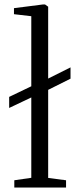

<svg xmlns="http://www.w3.org/2000/svg" viewBox="-20 -839 350 859"><path d="M44 0V-32.5L120 -43.5V-403L21 -356V-405.5L120 -453V-766.5L42.5 -775.5V-802.5L172 -819H181.5L195.5 -809V-487.5L295.5 -537.5V-487L195.5 -437V-43L275.5 -32.5V0Z"/></svg>

Font: Merriweather 72pt Light
Style: Regular
Weight: 300
Version: Version 2.100